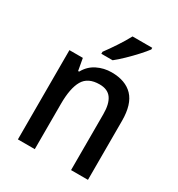

<svg xmlns="http://www.w3.org/2000/svg" viewBox="-181 -885 932 1004"><g transform="rotate(30 285.5 -383.0)"><path d="M326 -549Q410 -549 454.5 -502.5Q499 -456 499 -356V0H397V-338Q397 -400 374.5 -431.5Q352 -463 303 -463Q233 -463 205.5 -415.5Q178 -368 178 -273V0H76V-539H157L170 -467H176Q199 -509 239.5 -529Q280 -549 326 -549ZM445 -756Q431 -737 405 -708.5Q379 -680 350 -652Q321 -624 298 -606H230V-618Q254 -650 281 -691Q308 -732 326 -766H445Z"/></g></svg>

Font: Noto Sans Gurmukhi UI SemiCondensed Medium
Style: Regular
Weight: 500
Width: 4
Designer: Jelle Bosma - Monotype Design Team
Foundry: Monotype Imaging Inc.
Version: Version 2.004; ttfautohint (v1.8.4.7-5d5b)